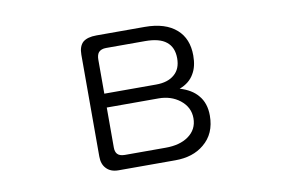

<svg xmlns="http://www.w3.org/2000/svg" viewBox="-61 -628 1122 734"><g transform="rotate(-10 500.0 -261.0)"><path d="M350.6 -522.5Q315.4 -522.5 297.9 -507.8Q281.2 -492.2 281.2 -460V-64.5Q281.2 -35.2 296.9 -18.6Q313.5 0 344.7 0H565.4Q633.8 0 676.8 -36.1Q724.6 -75.2 724.6 -145.5Q724.6 -194.3 698.2 -224.6Q674.8 -252.9 628.9 -266.6Q668 -281.2 685.5 -312.5Q702.1 -339.8 702.1 -382.8Q702.1 -448.2 661.1 -484.4Q618.2 -522.5 538.1 -522.5ZM341.8 -244.1H543Q590.8 -244.1 625 -217.8Q661.1 -189.5 661.1 -146.5Q661.1 -102.5 625 -77.1Q591.8 -53.7 537.1 -53.7H378.9Q358.4 -53.7 349.6 -63.5Q341.8 -72.3 341.8 -88.9ZM341.8 -297.9V-429.7Q341.8 -448.2 349.6 -458Q359.4 -468.8 378.9 -468.8H530.3Q585.9 -468.8 612.3 -447.3Q639.6 -425.8 639.6 -382.8Q639.6 -341.8 614.3 -320.3Q588.9 -297.9 543 -297.9Z"/></g></svg>

Font: GulimChe
Style: Regular
Weight: 400
Monospace: yes
Version: Version 2.21